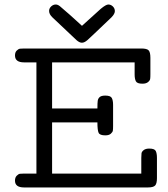

<svg xmlns="http://www.w3.org/2000/svg" viewBox="-20 -824 740 844"><path d="M45.9 -29.8Q45.9 -43.9 53.5 -51.5Q61 -59.1 67.6 -60.1Q74.2 -61 85.9 -61H140.1V-549.8H85.9Q45.9 -549.8 45.9 -580.1Q45.9 -594.2 53.5 -601.6Q61 -608.9 67.6 -609.9Q74.2 -610.8 85.9 -610.8H601.1Q626 -610.8 633.5 -602.5Q641.1 -594.2 641.1 -569.8V-497.1Q641.1 -483.9 640.1 -477.1Q639.2 -470.2 630.6 -463.1Q622.1 -456.1 606 -456.1Q583 -456.1 577.4 -466.6Q571.8 -477.1 571.8 -497.1V-549.8H209V-347.2H408.2Q408.2 -372.1 409.7 -381.6Q411.1 -391.1 418.5 -397.5Q425.8 -403.8 442.9 -403.8Q465.8 -403.8 471.4 -393.3Q477.1 -382.8 477.1 -362.8V-270Q477.1 -256.8 476.1 -250Q475.1 -243.2 467 -236.1Q459 -229 442.9 -229Q418.9 -229 413.6 -240Q408.2 -251 408.2 -286.1H209V-61H601.1V-129.9Q601.1 -143.1 602.1 -150.1Q603 -157.2 611.6 -164.1Q620.1 -170.9 636.2 -170.9Q659.2 -170.9 664.6 -160.4Q669.9 -149.9 669.9 -129.9V-41Q669.9 -17.1 661.9 -8.5Q653.8 0 629.9 0H85.9Q45.9 0 45.9 -29.8ZM195.8 -775.9Q195.8 -787.1 204.8 -795.7Q213.9 -804.2 225.1 -804.2Q233.9 -804.2 243.4 -796.6Q252.9 -789.1 287.1 -758.8Q305.2 -742.7 316.9 -731.9L339.8 -710.9H340.8Q347.7 -717.8 422.9 -785.2Q445.8 -804.2 456.1 -804.2Q467.3 -804.2 476.1 -795.7Q484.9 -787.1 484.9 -775.1Q484.9 -763.2 470.2 -748Q377.4 -659.2 364.3 -647.7Q351.1 -636.2 340.1 -636.2Q329.1 -636.2 316.2 -647.7Q303.2 -659.2 210 -748Q195.8 -761.7 195.8 -775.9Z"/></svg>

Font: CMU Typewriter Text Variable Width
Style: Medium
Weight: 500
Version: Version 0.7.0